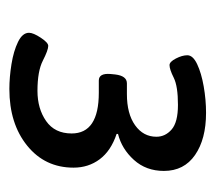

<svg xmlns="http://www.w3.org/2000/svg" viewBox="-45 -759 460 410"><g transform="rotate(90 185.0 -554.0)"><path d="M170 -344Q145 -344 117 -348.5Q89 -353 69.5 -362.5Q50 -372 50 -386Q50 -395 60.5 -411Q71 -427 78 -427Q87 -427 109.5 -415.5Q132 -404 174 -404Q212 -404 238.5 -422.5Q265 -441 265 -477Q265 -535 178 -535H152Q136 -535 138 -560L139 -570Q142 -595 158 -595H181Q223 -595 247.5 -612.5Q272 -630 272 -658Q272 -677 256.5 -690.5Q241 -704 204 -704Q164 -704 146 -695Q128 -686 119 -686Q112 -686 105 -699.5Q98 -713 98 -724Q98 -736 117 -745Q136 -754 164.5 -759Q193 -764 221 -764Q277 -764 311 -740.5Q345 -717 345 -674Q345 -636 321.5 -610Q298 -584 266 -576V-573Q302 -561 320 -537Q338 -513 338 -481Q338 -420 291 -382Q244 -344 170 -344Z"/></g></svg>

Font: Asap Expanded Expanded SemiBold
Style: Italic
Weight: 600
Width: 7
Italic angle: -6°
Designer: Pablo Cosgaya
Foundry: Omnibus-Type
Version: Version 3.001; ttfautohint (v1.8.4.7-5d5b)